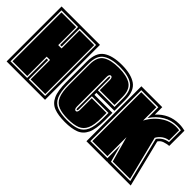

<svg xmlns="http://www.w3.org/2000/svg" viewBox="-44 -858 1223 1223"><g transform="rotate(45 567.0 -246.5)"><path d="M9 0V-495H355V0ZM26 -18H176V-193H190V-18H338V-477H190V-315H176V-477H26ZM35 -27V-468H168V-306H198V-468H330V-27H198V-202H168V-27Z M544 11Q484 11 446 -3.5Q408 -18 389.5 -58Q371 -98 371 -176V-361Q371 -442 416 -473Q461 -504 544 -504Q627 -504 672 -473Q717 -442 717 -361V-263H555V-245H717V-176Q717 -98 698 -58Q679 -18 641 -3.5Q603 11 544 11ZM544 -7Q598 -7 632.5 -20Q667 -33 683.5 -69.5Q700 -106 700 -176V-227H550V-111Q550 -97 544 -97Q538 -97 538 -111V-379Q538 -397 544 -397Q550 -397 550 -379V-281H700V-361Q700 -433 659.5 -459.5Q619 -486 544 -486Q469 -486 428.5 -459.5Q388 -433 388 -361V-176Q388 -106 404.5 -69.5Q421 -33 456 -20Q491 -7 544 -7ZM544 -16Q493 -16 460 -28.5Q427 -41 411.5 -75.5Q396 -110 396 -176V-361Q396 -428 434 -452.5Q472 -477 544 -477Q615 -477 653 -452.5Q691 -428 691 -361V-290H558V-379Q558 -406 544 -406Q529 -406 529 -379V-115Q529 -88 544 -88Q558 -88 558 -115V-218H691V-176Q691 -110 675.5 -75.5Q660 -41 627.5 -28.5Q595 -16 544 -16Z M728 0V-495H916V-428Q978 -496 1067 -496Q1086 -496 1099.5 -493.5Q1113 -491 1122 -489V-352Q1101 -350 1080 -343Q1059 -336 1048 -318L1127 0H918L916 -6V0ZM745 -18H899V-136L931 -18H1105L1030 -323Q1058 -362 1104 -368V-475Q1086 -478 1067 -478Q1016 -478 972.5 -452Q929 -426 899 -380V-477H745ZM754 -27V-468H890V-348Q922 -409 977 -443Q1032 -477 1096 -467V-376Q1073 -374 1052.5 -359.5Q1032 -345 1020 -323L1094 -27H938L890 -199V-27Z"/></g></svg>

Font: Alumni Sans Collegiate One
Style: Regular
Weight: 400
Designer: Robert E. Leuschke
Foundry: Robert E. Leuschke
Version: Version 1.100